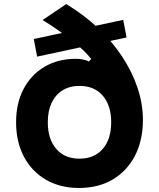

<svg xmlns="http://www.w3.org/2000/svg" viewBox="-20 -915 790 954"><path d="M372.4 19Q279.3 19 208.8 -21.6Q138.4 -62.3 99.2 -135.9Q59.9 -209.5 59.9 -307.4Q59.9 -402.7 97.4 -473.5Q134.9 -544.4 202 -583.6Q269.1 -622.9 356.8 -622.9Q375.1 -622.9 393.1 -619.2Q411 -615.6 422.1 -609.6L433.3 -622.1Q403.3 -661.2 338.3 -713.1Q273.3 -765 191.8 -815.5L309.1 -894.8Q397.2 -841.8 467.4 -775.3Q537.6 -708.8 587.2 -633.4Q636.8 -558.1 663.4 -478.5Q690.1 -398.9 690.1 -319.5Q690.1 -217.2 650.5 -141.1Q610.9 -65 539.9 -23Q468.9 19 372.4 19ZM217.5 -307.4Q217.5 -223.5 259.6 -175.1Q301.6 -126.6 375 -126.6Q448.4 -126.6 490.4 -175.1Q532.5 -223.5 532.5 -307.4Q532.5 -391.3 490.4 -439.8Q448.4 -488.2 375 -488.2Q326.2 -488.2 291 -466.4Q255.8 -444.7 236.6 -404.2Q217.5 -363.8 217.5 -307.4ZM147.8 -721.1 592.2 -816.3 609 -728.9 164.5 -633.7Z"/></svg>

Font: Martian Mono SemiExpanded
Style: Regular
Weight: 400
Width: 6
Monospace: yes
Designer: Roman Shamin
Foundry: Evil Martians
Version: Version 1.000